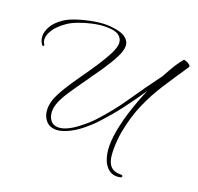

<svg xmlns="http://www.w3.org/2000/svg" viewBox="-122 -707 997 965"><g transform="rotate(20 376.0 -224.5)"><path d="M596 125Q571 125 553.5 110.5Q536 96 525 72Q517 52 513.5 32Q510 12 510 -8Q510 -33 513 -57Q521 -119 543 -190.5Q565 -262 595 -331Q556 -273 513 -216Q470 -159 411 -96Q393 -77 359 -49.5Q325 -22 287 -5Q254 9 231 9Q194 9 174 -15.5Q154 -40 154 -76Q154 -100 163 -127Q175 -159 200 -199.5Q225 -240 256 -283.5Q287 -327 315 -369.5Q343 -412 361.5 -448Q380 -484 380 -508Q380 -532 360 -547.5Q340 -563 292 -563Q258 -563 219.5 -554.5Q181 -546 147.5 -533Q114 -520 95 -506Q55 -478 37.5 -450.5Q20 -423 20 -402Q20 -385 29 -373Q30 -372 30 -370Q30 -367 26.5 -365Q23 -363 20 -367Q5 -387 5 -412Q5 -436 20.5 -463.5Q36 -491 72 -516Q94 -532 136 -546Q178 -560 225.5 -568Q273 -576 309 -573Q368 -568 392 -549.5Q416 -531 416 -505Q416 -480 397 -443Q378 -406 348.5 -362.5Q319 -319 287.5 -275Q256 -231 229.5 -191.5Q203 -152 191 -123Q180 -96 180 -72Q180 -45 194 -25.5Q208 -6 236 -6Q256 -6 279 -16Q304 -27 328.5 -45Q353 -63 373 -81Q393 -99 402 -109Q470 -182 524.5 -262.5Q579 -343 638 -422L641 -426Q652 -446 662.5 -464.5Q673 -483 683 -499Q690 -510 697.5 -520Q705 -530 713 -540Q716 -543 727 -539Q738 -535 746.5 -528Q755 -521 750 -514Q701 -442 660.5 -379Q620 -316 590.5 -248.5Q561 -181 544 -93Q541 -76 538.5 -51Q536 -26 536 0Q536 17 537.5 33.5Q539 50 543 62Q551 87 567.5 98Q584 109 610 109H613Q624 109 624 115Q624 123 610 124Q606 125 602.5 125Q599 125 596 125Z"/></g></svg>

Font: Waterfall
Style: Regular
Weight: 400
Designer: Robert E. Leuschke
Foundry: Robert E. Leuschke
Version: Version 1.010; ttfautohint (v1.8.3)